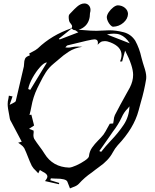

<svg xmlns="http://www.w3.org/2000/svg" viewBox="-20 -949 888 1100"><path d="M376 11.2Q390.1 10.7 416.7 -1.2Q443.4 -13.2 465.8 -28.6Q488.3 -43.9 489.7 -53.7Q492.2 -81.5 507.3 -103Q522.5 -124.5 542 -144Q558.6 -160.2 572.8 -177.7Q585 -195.3 596.2 -217.3L608.9 -240.2L628.4 -241.7L631.3 -259.3Q632.3 -276.4 638.2 -289.6Q668.9 -349.1 702.1 -408.2L723.6 -446.8Q742.7 -483.9 742.7 -520Q742.7 -570.3 696.8 -659.2Q686 -621.6 679.7 -596.7H667.5Q676.3 -616.7 676.3 -633.8Q676.3 -681.2 612.8 -706.1Q595.2 -713.4 580.1 -713.4Q576.7 -713.4 566.4 -711.9Q556.2 -710.4 539.6 -692.4Q541 -699.2 541 -704.6Q541 -723.6 521 -723.6Q503.9 -723.6 370.1 -689.9Q368.2 -689.5 365.7 -688.7Q363.3 -688 357.9 -681.6L354.5 -677.2Q362.3 -676.3 369.6 -676.3Q381.3 -676.3 390.6 -678.7Q405.3 -682.1 425.8 -682.1Q431.2 -682.1 438 -681.6Q444.8 -681.2 452.1 -681.2Q406.7 -673.8 375 -653.6Q343.3 -633.3 315.9 -608.4Q302.2 -596.2 288.1 -585Q259.3 -561.5 241.7 -533.4Q224.1 -505.4 210 -476.1Q202.6 -459.5 193.8 -443.8Q169.4 -393.1 159.7 -337.4Q155.3 -313.5 148.9 -290Q152.8 -290.5 156.7 -291.5L159.7 -292L175.3 -230L146.5 -210.9Q165.5 -202.6 172.4 -200.7L172.9 -191.4L171.4 -174.8Q171.4 -162.6 175.8 -153.8Q190.4 -130.9 206.3 -110.1Q222.2 -89.4 234.9 -68.8Q282.2 8.3 376 11.2ZM723.6 -700.7Q699.7 -737.8 668.9 -750Q652.3 -756.3 632.3 -756.3Q614.3 -756.3 592.8 -751.5Q628.4 -737.3 665 -723.6ZM153.3 -434.1 249 -591.3Q232.9 -590.8 209.7 -564.9Q186.5 -539.1 166.7 -503.7Q147 -468.3 141.6 -439ZM559.6 -79.1Q585.4 -112.3 615.7 -144Q656.7 -186.5 688.2 -233.4Q719.7 -280.3 721.7 -339.8L711.9 -327.6Q689.9 -306.2 676.8 -275.9Q657.2 -233.9 627 -195.3Q616.2 -180.7 606.9 -166L566.9 -108.9L548.8 -83.5ZM389.6 -787.1Q393.1 -793 393.1 -797.4Q393.1 -805.2 384.3 -814.9Q377.9 -821.8 376 -829.6Q373.5 -841.8 373.5 -852.5Q373.5 -861.8 377.9 -867.2L390.6 -880.4Q405.8 -897 421.9 -911.1Q442.9 -929.2 463.9 -929.2Q481 -929.2 491.2 -915.5Q498.5 -905.3 498.5 -892.1Q498.5 -883.8 495.6 -874Q495.6 -829.1 470.7 -802.7Q453.1 -784.7 430.2 -778.8Q432.1 -778.8 434.6 -778.3L465.8 -775.9Q499.5 -772.5 532.7 -772.5Q550.8 -772.5 569.3 -773.9Q587.9 -775.4 606 -775.4Q644.5 -775.4 687.3 -764.6Q730 -753.9 754.9 -715.8Q779.3 -670.9 790 -620.6L798.3 -590.3L804.7 -569.8Q817.9 -531.7 817.9 -508.8Q817.9 -502.4 817.4 -496.6Q806.6 -429.2 786.6 -362.3L773.9 -315.4Q747.1 -214.4 654.3 -116.7Q637.7 -97.7 626 -75.7Q602.1 -29.8 545.4 9.3Q535.6 16.1 526.4 23.4Q517.1 30.8 506.8 38.6Q464.4 67.4 431.2 104.5Q419.9 116.2 398.9 123Q389.2 126.5 380.9 130.4Q376 119.6 372.8 109.4Q369.6 99.1 365.7 91.3Q357.4 74.2 300.3 74.2H296.4Q283.7 73.7 271.5 72.8Q270.5 78.1 268.1 83.5L319.3 99.1L317.4 106.4L237.8 88.4Q251.5 72.3 251.5 62Q251.5 47.4 224.6 34.7Q215.8 30.3 208.5 24.9L199.2 43.9L186.5 30.3Q170.9 16.6 162.1 1Q149.9 -24.4 140.1 -50.3Q130.4 -76.2 118.7 -100.6Q111.8 -111.8 97.7 -121.6Q90.8 -126 84 -131.3L104.5 -137.2L90.8 -163.1Q66.4 -208 43 -253.4Q42.5 -253.4 42.5 -253.9Q37.6 -261.7 36.1 -270Q34.7 -278.3 33.2 -287.1Q23.9 -331.1 23.9 -352.5Q23.9 -368.7 28.3 -384.8Q29.8 -392.6 30.8 -400.9L51.8 -396.5L35.2 -348.6Q43 -353 51.3 -356.4Q68.8 -364.7 70.3 -370.1Q75.7 -390.1 116.7 -568.4Q118.2 -577.1 118.2 -585.9Q118.2 -600.1 123.5 -612.5Q128.9 -625 150.4 -631.3Q150.4 -636.7 147.5 -641.6V-642.6Q156.7 -647.9 165.5 -652.3Q184.1 -661.1 196.8 -671.9Q276.4 -748.5 389.6 -787.1ZM627.9 -795.9Q620.6 -796.4 612.1 -805.7Q603.5 -814.9 597.7 -827.6Q591.8 -840.3 591.8 -851.1Q592.8 -864.3 603.5 -879.9Q614.3 -895.5 628.7 -906.7Q643.1 -918 654.8 -918.5Q678.7 -918 695.6 -904.1Q712.4 -890.1 713.4 -869.6Q712.4 -840.8 687 -818.8Q661.6 -796.9 627.9 -795.9ZM410.2 -776.4H406.7Q402.3 -776.4 399.9 -778.3L390.1 -785.6L317.4 -727.1L321.8 -722.7Q411.6 -756.8 428.7 -763.7Z"/></svg>

Font: Unutterable
Style: Regular
Weight: 400
Designer: GGBotNet
Foundry: f0n7.com
Version: 1.00